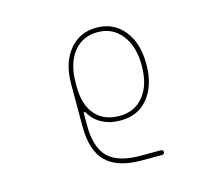

<svg xmlns="http://www.w3.org/2000/svg" viewBox="-106 -697 1212 1043"><g transform="rotate(-15 500.0 -175.5)"><path d="M565.4 205.1Q432.6 205.1 368.7 142.6Q304.7 80.1 304.7 -56.6V-293.9Q304.7 -415 363.3 -485.4Q392.6 -520.5 430.7 -538.1Q468.8 -555.7 516.1 -555.7Q563.5 -555.7 601.6 -538.1Q639.6 -520.5 668.9 -485.4Q727.5 -414.1 727.5 -294.4Q727.5 -174.8 669.9 -104.5Q641.6 -69.3 603 -51.8Q564.5 -34.2 515.6 -34.2Q453.1 -34.2 409.2 -58.6Q366.2 -81.1 340.8 -126Q338.9 -129.9 335 -128.9H334Q330.1 -127.9 330.1 -123V-56.6Q330.1 67.4 385.7 123Q441.4 178.7 565.4 178.7H683.6Q688.5 178.7 692.4 182.1Q696.3 185.5 696.3 191.4Q696.3 197.3 692.4 201.2Q688.5 205.1 683.6 205.1ZM515.6 -530.3Q430.7 -530.3 379.9 -466.8Q330.1 -403.3 330.1 -293.9V-275.4Q330.1 -170.9 378.9 -115.2Q427.7 -59.6 515.6 -59.6Q601.6 -59.6 651.4 -123Q701.2 -184.6 701.2 -293.9Q701.2 -401.4 650.4 -465.8Q599.6 -530.3 515.6 -530.3Z"/></g></svg>

Font: Rounded-L Mgen+ 2m thin
Style: Regular
Weight: 100
Designer: [Source Han Sans]
Ryoko NISHIZUKA  (kana & ideographs); Paul D. Hunt (Latin, Greek & Cyrillic); Wenlong ZHANG  (bopomofo
Version: Version 1.059.20150602